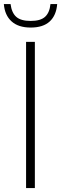

<svg xmlns="http://www.w3.org/2000/svg" viewBox="-46 -952 310 972"><path d="M86 0V-740H130.5V0ZM109.5 -812.5Q47 -812.5 12.5 -843.8Q-22 -875 -26.5 -931.5H7.5Q13 -887.5 36.2 -866.8Q59.5 -846 109.5 -846Q159 -846 182 -866.8Q205 -887.5 209.5 -931.5H243.5Q239 -874 205.5 -843.2Q172 -812.5 109.5 -812.5Z"/></svg>

Font: Encode Sans SmCnd XLt
Style: Regular
Weight: 200
Width: 4
Designer: Multiple Designers
Foundry: Impallari Type
Version: Version 3.002; ttfautohint (v1.8.3) -l 8 -r 50 -G 200 -x 14 